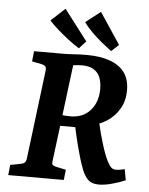

<svg xmlns="http://www.w3.org/2000/svg" viewBox="-55 -822 679 874"><g transform="rotate(5 285.0 -385.0)"><path d="M15 0 20 -47 68 -56Q80 -59 85.5 -64Q91 -69 93 -83L143 -487Q145 -502 140 -507.5Q135 -513 124 -516L78 -525L83 -572H211Q238 -572 266.5 -574Q295 -576 323 -576Q386 -576 430 -560Q474 -544 497 -512.5Q520 -481 520 -432Q520 -383 498.5 -346.5Q477 -310 442 -287.5Q407 -265 363 -257L327 -244H219L225 -296Q235 -293 249 -292Q263 -291 273 -291Q331 -291 364.5 -329Q398 -367 398 -427Q398 -457 389 -479.5Q380 -502 359.5 -514.5Q339 -527 306 -527Q296 -527 285 -526Q274 -525 266 -524L210 -77Q209 -68 212.5 -64Q216 -60 227 -57L274 -47L269 0ZM429 7Q398 7 381.5 -8Q365 -23 353 -52Q343 -77 333 -111.5Q323 -146 313.5 -184.5Q304 -223 297 -259L405 -281Q417 -227 432.5 -177Q448 -127 461 -102Q471 -83 479.5 -75Q488 -67 502 -67Q518 -67 541 -73L550 -23Q525 -12 490.5 -2.5Q456 7 429 7ZM466 -634 432 -603Q411 -619 386.5 -639Q362 -659 340 -681Q318 -703 303 -724L371 -777ZM316 -637 285 -603Q262 -617 236 -637Q210 -657 186 -678Q162 -699 145 -718L209 -777Z"/></g></svg>

Font: Rasa SemiBold
Style: Italic
Weight: 600
Italic angle: -7.10001°
Designer: Anna Giedrys (Yrsa+Rasa design), David Brezina (Yrsa art-direction, Rasa art-direction, design)
Foundry: Rosetta Type Foundry
Version: Version 2.004